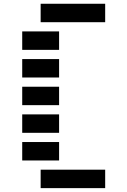

<svg xmlns="http://www.w3.org/2000/svg" viewBox="-20 -850 675 1017"><path d="M97.7 -585.9V-683.6H293V-585.9ZM97.7 -439.5V-537.1H293V-439.5ZM97.7 -293V-390.6H293V-293ZM97.7 -146.5V-244.1H293V-146.5ZM97.7 0V-97.7H293V0ZM537.1 48.8V146.5H195.3V48.8ZM537.1 -830.1V-732.4H195.3V-830.1Z"/></svg>

Font: Trigram
Style: Regular
Weight: 400
Designer: GGBotNet
Foundry: GGBotNet
Version: 1.05